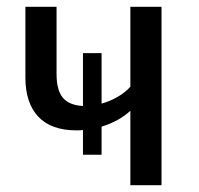

<svg xmlns="http://www.w3.org/2000/svg" viewBox="-20 -547 589 567"><path d="M457 -527V0H365V-220Q332 -189 280 -173V-90H225V-163Q219 -162 206 -162Q131 -162 93 -202.5Q55 -243 55 -318V-527H147V-329Q147 -280 166 -258Q185 -236 225 -234V-390H280V-241Q305 -248 327.5 -261Q350 -274 365 -291V-527Z"/></svg>

Font: Fira Sans
Style: Regular
Weight: 400
Designer: bBox Type GmbH & Carrois Corporate GbR & Edenspiekermann AG
Foundry: bBox Type GmbH & Carrois Corporate GbR & Edenspiekermann AG
Version: Version 4.301